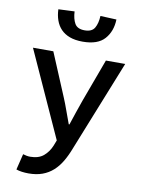

<svg xmlns="http://www.w3.org/2000/svg" viewBox="-100 -798 799 1068"><g transform="rotate(10 300.0 -264.0)"><path d="M137 202Q117 202 99 199.5Q81 197 67 192L89 102Q99 105 109 107Q119 109 130 109Q177 109 205 85.5Q233 62 248 25L260 -6L40 -491H155L256 -250Q270 -217 283 -180Q296 -143 310 -106H314Q325 -141 338 -178Q351 -215 363 -250L452 -491H561L356 22Q340 64 320.5 97Q301 130 275 153.5Q249 177 215 189.5Q181 202 137 202ZM306 -572Q263 -572 232.5 -583.5Q202 -595 182.5 -615.5Q163 -636 153 -664.5Q143 -693 142 -726L233 -730Q235 -688 250 -662Q265 -636 306 -636Q347 -636 362 -662Q377 -688 379 -730L470 -726Q468 -659 429.5 -615.5Q391 -572 306 -572Z"/></g></svg>

Font: Source Code Pro Semibold
Style: Regular
Weight: 600
Monospace: yes
Designer: Paul D. Hunt, Teo Tuominen
Foundry: Adobe Systems Incorporated
Version: Version 2.030;PS 1.000;hotconv 16.6.51;makeotf.lib2.5.65220